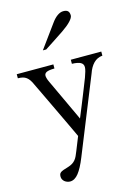

<svg xmlns="http://www.w3.org/2000/svg" viewBox="-145 -786 793 1111"><g transform="rotate(-15 251.0 -231.0)"><path d="M384.8 -677.2Q384.3 -663.6 365.5 -643.6Q346.7 -623.5 311.5 -599.6Q283.7 -581.1 253.7 -561.3Q223.6 -541.5 196.3 -523.9H176.3L278.8 -664.6Q295.4 -687.5 313.5 -700Q331.5 -712.4 348.6 -712.4Q367.7 -712.4 376.2 -703.9Q384.8 -695.3 384.8 -677.2ZM501 -405.3Q469.2 -402.3 447.8 -380.4Q426.3 -358.4 413.6 -320.8L230.5 132.8Q207 191.4 183.8 220.7Q160.6 250 132.8 250Q124 250 115.5 246.8Q106.9 243.7 100.3 238.3Q93.8 232.9 89.8 225.3Q85.9 217.8 85.9 209Q85.9 199.7 88.1 193.8Q90.3 188 96.2 183.6Q102.1 179.2 112.8 175.3Q123.5 171.4 140.6 166.5Q158.2 161.1 169.2 154.1Q180.2 147 187.7 137.7Q195.3 128.4 200.7 116.5Q206.1 104.5 212.4 88.9L245.1 7.3Q238.8 -6.8 225.1 -35.6Q211.4 -64.5 194.6 -100.1Q177.7 -135.7 159.2 -174.6Q140.6 -213.4 124.3 -247.8Q107.9 -282.2 95.5 -308.1Q83 -334 78.1 -344.2Q70.8 -361.3 63 -372.8Q55.2 -384.3 45.7 -391.6Q36.1 -398.9 23.9 -402.1Q11.7 -405.3 -5.4 -405.3V-429.7H213.9V-405.3Q179.7 -404.8 166.3 -398.2Q152.8 -391.6 152.8 -377.4Q152.8 -372.1 155.5 -362.1Q158.2 -352.1 162.6 -343.3Q164.1 -340.3 166 -335.7Q168 -331.1 171.4 -324.2Q178.2 -310.1 188.2 -288.3Q198.2 -266.6 209.7 -242.2Q221.2 -217.8 232.9 -192.6Q244.6 -167.5 254.6 -146Q264.6 -124.5 272 -108.9Q279.3 -93.3 281.7 -87.4Q284.7 -94.2 292.2 -112.8Q299.8 -131.3 309.6 -155.3Q319.3 -179.2 329.8 -205.3Q340.3 -231.4 349.1 -253.7Q357.9 -275.9 363.8 -291Q369.6 -306.2 370.6 -308.1Q377.4 -326.7 381.8 -342.3Q386.2 -357.9 386.2 -367.7Q386.2 -386.7 369.9 -395.5Q353.5 -404.3 318.4 -405.3V-429.7H501Z"/></g></svg>

Font: HM XNiloofar
Style: Regular
Weight: 400
Designer: Hossein Movahhedian
Version: Version 2.8, 2015